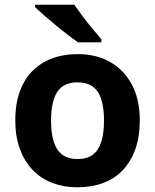

<svg xmlns="http://www.w3.org/2000/svg" viewBox="-20 -786 659 816"><path d="M574 -274Q574 -205.6 555.5 -153.1Q536.9 -100.5 502.5 -63.7Q468 -27 419 -8.5Q370 10 308.4 10Q251.2 10 202.6 -8.5Q154 -27 119 -63.5Q84 -100 64.5 -153Q45 -206 45 -274.2Q45 -364.7 77 -427.3Q109.1 -489.9 168.9 -522.9Q228.7 -556 311 -556Q388.4 -556 447.2 -523Q506 -490 540 -427.3Q574 -364.7 574 -274ZM197 -273.8Q197 -220 208.5 -183.5Q220 -147 245 -128.5Q270 -110 310 -110Q350 -110 374.5 -128.5Q399 -147 410.5 -183.5Q422 -220 422 -273.6Q422 -328 410.5 -364Q399 -400 374 -418Q349.1 -436 309.3 -436Q250 -436 223.5 -395.5Q197 -355 197 -273.8ZM296 -766Q311 -744 331.5 -716.5Q352 -689 373.5 -663.5Q395 -638 411 -619V-606H312Q293 -619 267.5 -638.5Q242 -658 215.5 -680Q189 -702 166 -722Q143 -742 129 -756V-766Z"/></svg>

Font: Noto Sans Armenian
Style: Regular
Weight: 400
Designer: Monotype Design Team
Foundry: Monotype Imaging Inc.
Version: Version 2.007